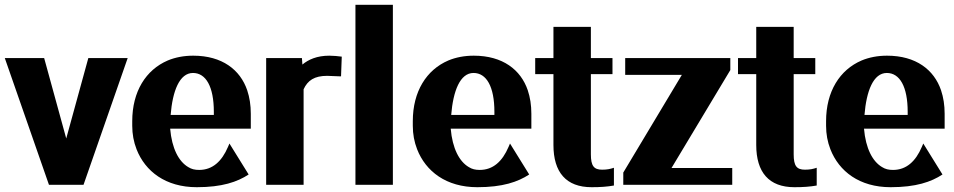

<svg xmlns="http://www.w3.org/2000/svg" viewBox="-24 -770 3974 800"><path d="M-4 -528 180 0H324L508 -528H344L252 -193L160 -528Z M527 -246C527 -211 533 -179 545 -148C581 -56 666 10 796 10C901 10 965 -12 1012 -43L932 -172L926 -158C900 -97 861 -62 806 -62C788 -62 774 -65 760 -74C721 -97 692 -151 685 -234H1021V-296C1021 -332 1016 -364 1006 -394C977 -479 902 -538 781 -538C742 -538 706 -531 675 -518C584 -479 527 -389 527 -265ZM687 -291C695 -391 724 -466 780 -466C834 -466 867 -409 867 -304V-291Z M1085 0H1241V-398C1258 -435 1286 -454 1339 -454C1353 -454 1375 -452 1390 -452H1397L1400 -534C1385 -536 1365 -538 1348 -538C1297 -538 1261 -522 1236 -501L1234 -528H1085Z M1457 0H1613V-750H1457Z M1696 -246C1696 -211 1702 -179 1714 -148C1750 -56 1835 10 1965 10C2070 10 2134 -12 2181 -43L2101 -172L2095 -158C2069 -97 2030 -62 1975 -62C1957 -62 1943 -65 1929 -74C1890 -97 1861 -151 1854 -234H2190V-296C2190 -332 2185 -364 2175 -394C2146 -479 2071 -538 1950 -538C1911 -538 1875 -531 1844 -518C1753 -479 1696 -389 1696 -265ZM1856 -291C1864 -391 1893 -466 1949 -466C2003 -466 2036 -409 2036 -304V-291Z M2206 -461H2282V-166C2282 -52 2335 10 2441 10C2478 10 2506 8 2534 3V-71C2519 -66 2506 -63 2485 -63C2451 -63 2438 -78 2438 -127V-461H2528V-528H2438V-658H2282V-528H2206Z M2573 0H3027V-70H2774L3019 -478V-528H2581V-458H2817L2573 -51Z M3051 -461H3127V-166C3127 -52 3180 10 3286 10C3323 10 3351 8 3379 3V-71C3364 -66 3351 -63 3330 -63C3296 -63 3283 -78 3283 -127V-461H3373V-528H3283V-658H3127V-528H3051Z M3418 -246C3418 -211 3424 -179 3436 -148C3472 -56 3557 10 3687 10C3792 10 3856 -12 3903 -43L3823 -172L3817 -158C3791 -97 3752 -62 3697 -62C3679 -62 3665 -65 3651 -74C3612 -97 3583 -151 3576 -234H3912V-296C3912 -332 3907 -364 3897 -394C3868 -479 3793 -538 3672 -538C3633 -538 3597 -531 3566 -518C3475 -479 3418 -389 3418 -265ZM3578 -291C3586 -391 3615 -466 3671 -466C3725 -466 3758 -409 3758 -304V-291Z"/></svg>

Font: Aerodynamic
Style: Bd
Weight: 500
Designer: Google
Version: Version 2.000980; 2014